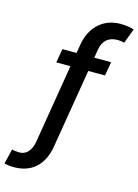

<svg xmlns="http://www.w3.org/2000/svg" viewBox="-199 -836 811 1125"><g transform="rotate(15 206.0 -273.5)"><path d="M392.4 -528.4H290.5L298.7 -579.2C307.9 -635.7 342 -664.1 394.9 -664.1C414.1 -664.1 426.8 -661.6 436.8 -658.7L470.5 -747.9C451.3 -754.6 417.3 -759.9 388.8 -759.9C289.4 -759.9 210.2 -696.7 191.1 -579.2L182.9 -528.4H96.9L82.4 -444.2H168.3L89.1 36.2C79.9 89.1 51.1 121.4 10.7 121.4C1.1 121.4 -25.2 119.7 -35.5 115.8L-57.5 206C-36.6 211.6 -19.2 213.1 2.1 213.1C107.6 213.1 177.6 150.9 196.7 36.2L276.3 -444.2H377.8Z"/></g></svg>

Font: TID UI Medium
Style: Italic
Weight: 500
Italic angle: -9.39999°
Designer: The TID Project Authors
Foundry: Bakken & Bæck
Version: Version 1.001;hotconv 1.0.109;makeotfexe 2.5.65596